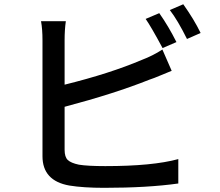

<svg xmlns="http://www.w3.org/2000/svg" viewBox="-20 -857 1040 907"><path d="M813.5 -658.2 748 -629.9Q692.4 -733.4 668 -767.6L732.4 -794.9Q776.4 -732.4 813.5 -658.2ZM285.2 -352.5V-149.4Q285.2 -115.2 300.3 -101.1Q315.4 -86.9 352.5 -79.1Q394.5 -72.3 477.5 -72.3Q701.2 -72.3 822.3 -105.5V9.8Q676.8 30.3 471.7 30.3Q374 30.3 307.6 19.5Q180.7 -2.9 180.7 -119.1V-667Q180.7 -719.7 173.8 -756.8H291Q285.2 -716.8 285.2 -667V-457Q499 -509.8 650.4 -574.2Q702.1 -593.8 747.1 -623L791 -522.5Q780.3 -518.6 742.2 -502.4Q704.1 -486.3 685.5 -480.5Q521.5 -415 285.2 -352.5ZM782.2 -809.6 845.7 -836.9Q896.5 -765.6 927.7 -701.2L863.3 -672.9Q819.3 -761.7 782.2 -809.6Z"/></svg>

Font: Gen Shin Gothic Medium
Style: Regular
Weight: 500
Designer: [Source Han Sans]
Ryoko NISHIZUKA  (kana & ideographs); Paul D. Hunt (Latin, Greek & Cyrillic); Wenlong ZHANG  (bopomofo
Version: Version 1.002.20150607